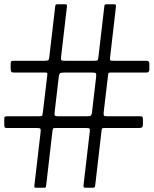

<svg xmlns="http://www.w3.org/2000/svg" viewBox="-30 -825 720 900"><path d="M243 -805H273Q281.5 -805 283 -802.5Q284.5 -800 283.5 -792L256.5 -560.5Q255 -547 257.2 -543.5Q259.5 -540 275 -540H408.5Q424.5 -540 427.2 -542.8Q430 -545.5 431.5 -559.5L458.5 -790.5Q459.5 -800 460.8 -802.5Q462 -805 473 -805H499Q511.5 -805 512.8 -802.8Q514 -800.5 513 -789.5L486.5 -560Q484.5 -545 487 -542.5Q489.5 -540 506.5 -540H658.5Q670 -540 670 -526.5V-498Q670 -485 657 -485H492.5Q482 -485 479.8 -483.5Q477.5 -482 476.5 -472.5L456 -298.5Q455 -287.5 457 -283.8Q459 -280 472.5 -280H627.5Q635.5 -280 637.8 -277Q640 -274 640 -265.5V-242.5Q640 -230.5 635.5 -227.8Q631 -225 619.5 -225H461Q451 -225 449 -223.2Q447 -221.5 446 -212.5L416.5 42Q415.5 51.5 413.5 53.2Q411.5 55 401 55H376.5Q364 55 362.5 52.8Q361 50.5 362 39.5L391 -210Q392 -220 389.2 -222.5Q386.5 -225 373 -225H235.5Q223.5 -225 220.2 -223.8Q217 -222.5 216 -211.5L186.5 43Q185.5 51.5 184 53.2Q182.5 55 172.5 55H141Q131.5 55 131 52.2Q130.5 49.5 131.5 41.5L160.5 -207Q161.5 -217.5 159.5 -221.2Q157.5 -225 144.5 -225H2Q-6 -225 -8 -228.2Q-10 -231.5 -10 -240V-267.5Q-10 -276 -6.8 -278Q-3.5 -280 5.5 -280H154Q167.5 -280 168.5 -284Q169.5 -288 171 -299L191.5 -471.5Q192.5 -480.5 191.2 -482.8Q190 -485 179.5 -485H36Q25 -485 22.5 -489Q20 -493 20 -504.5V-523.5Q20 -532 21.8 -536Q23.5 -540 32 -540H178Q192.5 -540 196.2 -543Q200 -546 201 -557L228.5 -792.5Q229.5 -801.5 231.2 -803.2Q233 -805 243 -805ZM400.5 -485H272Q255 -485 251 -481Q247 -477 245.5 -465.5L226 -298Q224.5 -285.5 228 -282.8Q231.5 -280 244 -280H378Q392.5 -280 396.2 -283.5Q400 -287 401 -296.5L420.5 -463.5Q422.5 -479.5 418.5 -482.2Q414.5 -485 400.5 -485Z"/></svg>

Font: Besley* Condensed
Style: Regular
Weight: 400
Width: 3
Designer: Owen Earl
Foundry: indestructible type*
Version: Version 3.000; ttfautohint (v1.8.3)